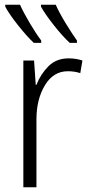

<svg xmlns="http://www.w3.org/2000/svg" viewBox="-20 -786 379 806"><path d="M268 -541Q216 -541 183 -507.5Q150 -474 133 -430H130L123 -532H78V0H133V-285Q133 -369 168.5 -428Q204 -487 265 -487Q293 -487 317 -479L326 -532Q299 -541 268 -541ZM64 -766H2V-758Q19 -726 56.5 -679Q94 -632 122 -606H153V-616Q133 -642 106.5 -686.5Q80 -731 64 -766ZM214 -766H152V-758Q169 -727 206.5 -679.5Q244 -632 273 -606H303V-616Q284 -642 256 -688Q228 -734 214 -766Z"/></svg>

Font: Noto Sans UI SemiCondensed Light
Style: Regular
Weight: 300
Width: 4
Designer: Monotype Design Team
Foundry: Monotype Imaging Inc.
Version: Version 1.901